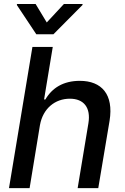

<svg xmlns="http://www.w3.org/2000/svg" viewBox="-20 -969 642 989"><path d="M185.7 -323.9C201 -410.9 264.2 -460.6 339.8 -460.6C412.3 -460.6 448.5 -414.1 435.4 -334.2L380 0H486.2L544.4 -346.9C566.4 -483.3 503.2 -552.6 391.3 -552.6C306.1 -552.6 248.2 -516 213.8 -456.7H207L251.8 -727.3H147L26.3 0H132.5ZM66.8 -943.2 166.9 -792.6H255.3L404.8 -943.2L405.5 -948.5H309.3L220.9 -853.3L163.4 -948.5H67.5Z"/></svg>

Font: Margiela Sans Medium
Style: Italic
Weight: 500
Italic angle: -9.39999°
Designer: Stefan Endress, Andreas Faust
Version: Version 1.100;FEAKit 1.0